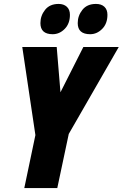

<svg xmlns="http://www.w3.org/2000/svg" viewBox="-20 -952 621 972"><path d="M103 0 159.2 -268.1 92.8 -713.9H267.1L286.1 -484.9L401.9 -713.9H581.1L328.1 -273.9L270 0ZM436.5 -778.8Q373.5 -778.8 373.5 -835Q373.5 -872.6 397.2 -902.3Q420.9 -932.1 465.8 -932.1Q493.2 -932.1 508.5 -917.7Q523.9 -903.3 523.9 -877Q523.9 -832.5 497.3 -805.7Q470.7 -778.8 436.5 -778.8ZM246.6 -778.8Q184.6 -778.8 184.6 -835Q184.6 -872.6 208.3 -902.3Q231.9 -932.1 276.9 -932.1Q302.7 -932.1 318.4 -917.7Q334 -903.3 334 -877Q334 -832.5 307.6 -805.7Q281.2 -778.8 246.6 -778.8Z"/></svg>

Font: Open Sans Condensed ExtraBold
Style: Italic
Weight: 800
Width: 3
Italic angle: -12°
Designer: Monotype Design Team
Foundry: Monotype Imaging Inc.
Version: Version 3.003; ttfautohint (v1.8.4)